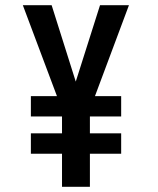

<svg xmlns="http://www.w3.org/2000/svg" viewBox="-20 -720 610 740"><path d="M219 0V-127.5H99V-206H219V-271H99V-349.5H199.5L68 -700H179L272 -405.5L365.5 -700H477L346 -349.5H447V-271H326.5V-206H447V-127.5H326.5V0Z"/></svg>

Font: League Mono Narrow Medium
Style: Regular
Weight: 500
Width: 3
Designer: Tyler Finck
Foundry: The League of Moveable Type / Tyler Finck
Version: Version 2.210